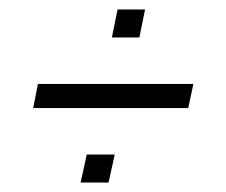

<svg xmlns="http://www.w3.org/2000/svg" viewBox="-20 -456 476 405"><path d="M50 -228 60 -279H388L377 -228ZM150 -71 163 -130H222L209 -71ZM216 -377 228 -436H286L274 -377Z"/></svg>

Font: Saira UltraCondensed
Style: Italic
Weight: 400
Width: 1
Italic angle: -12°
Designer: Hector Gatti with collaboration of the Omnibus-Type team
Foundry: Omnibus-Type
Version: Version 1.101